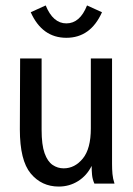

<svg xmlns="http://www.w3.org/2000/svg" viewBox="-20 -675 490 706"><path d="M196 11Q133 11 93 -37Q53 -85 53 -199L54 -460H133V-198Q133 -142 144 -111.5Q155 -81 173.5 -68.5Q192 -56 214 -56Q255 -56 284.5 -92Q314 -128 314 -203V-460H392V-72Q392 -53 393.5 -35.5Q395 -18 401 0H327Q320 -16 318.5 -32Q317 -48 317 -65Q299 -29 267 -9Q235 11 196 11ZM300 -655 355 -630Q313 -536 224 -536Q135 -536 93 -630L148 -655Q175 -589 224 -589Q274 -589 300 -655Z"/></svg>

Font: Inconsolata SemiCondensed Medium
Style: Regular
Weight: 500
Width: 4
Monospace: yes
Designer: Raph Levien, Cyreal, Brenton Simpson
Foundry: Raph Levien, Cyreal, Google
Version: Version 3.001; ttfautohint (v1.8.2.53-6de2)